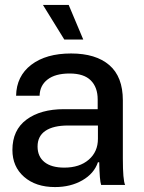

<svg xmlns="http://www.w3.org/2000/svg" viewBox="-20 -757 589 786"><path d="M205.1 8.8Q126.5 8.8 78.6 -33Q30.8 -74.7 30.8 -143.1Q30.8 -224.6 88.4 -267.3Q146 -310.1 242.2 -310.1H379.9V-350.1Q379.9 -399.4 351.8 -427.7Q323.7 -456.1 265.1 -456.1Q206.5 -456.1 174.8 -431.6Q143.1 -407.2 142.1 -365.2H45.9Q47.4 -445.3 107.9 -491.7Q168.5 -538.1 271 -538.1Q372.1 -538.1 427.5 -490.5Q482.9 -442.9 482.9 -346.2V-107.9Q482.9 -19.5 492.2 0H394Q387.7 -17.6 386.2 -92.8H380.9Q365.2 -46.4 317.1 -18.8Q269 8.8 205.1 8.8ZM133.8 -157.2Q133.8 -116.2 162.1 -93.5Q190.4 -70.8 243.2 -70.8Q305.7 -70.8 343.3 -103.3Q380.9 -135.7 380.9 -189V-243.2H258.8Q198.2 -243.2 166 -221.4Q133.8 -199.7 133.8 -157.2ZM155.8 -736.8H261.2L320.8 -595.2H243.2Z"/></svg>

Font: Lumene Sans Medium
Style: Regular
Weight: 500
Designer: Deni Anggara
Version: Version 1.003;Glyphs 3.1.2 (3151)